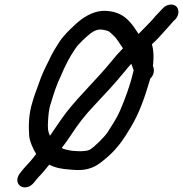

<svg xmlns="http://www.w3.org/2000/svg" viewBox="-20 -758 804 843"><path d="M651.3 -469C652 -472.3 652.5 -475.7 652.6 -479C655.7 -510.6 653.9 -539.3 647.2 -564C659.8 -575.3 670.6 -586 679.6 -596C700.2 -619.6 720.5 -640.1 740.3 -664L750.6 -674C768.5 -693.4 766.2 -719.5 753.2 -730.5C737 -744.1 709.4 -738.1 694.5 -721C684.4 -710.2 674.2 -699.6 664.1 -689L645 -667C626.6 -647.8 608.7 -629.5 588.6 -609C560.4 -651.2 533.2 -697.1 466.5 -708C415 -717.8 373.4 -698.6 337.4 -673C310.8 -653.5 260.5 -604.6 242 -576C223.6 -547.9 208.1 -522.6 192.9 -489C175.5 -455 162.9 -428.4 150.3 -391C139.1 -359.3 131.3 -341.3 122.8 -311C105.3 -256.5 105.3 -205.9 107.9 -164C109.2 -139.9 125.2 -103.3 138.9 -82C129.3 -69.3 121.4 -59.3 115 -52C100.7 -35.1 84.8 -20.3 72.9 -4L65.8 5C41.2 40.3 67.1 73.8 102.6 62.5C125.7 55.1 133.1 35.8 149.6 19C166.2 2.1 179.6 -14.3 196.1 -35C224 -21.2 248.8 -15.8 293 -13C336.5 -9 363.5 -12.1 394.7 -27C410.1 -34.3 431.2 -50 458.1 -74C500.8 -113.1 526.1 -151.8 553.9 -199C588.9 -255.7 615.7 -329.6 637.5 -405L639.1 -412C658.4 -430.7 658.5 -452.5 651.3 -469ZM566.7 -449 564.8 -441C551.2 -382.3 527.7 -320.1 506.6 -271C490.4 -234.9 472.6 -209.7 451.6 -176C438 -156.1 392.8 -110.8 373.1 -100C352.7 -90.8 299.8 -93.7 279.9 -99C269.7 -100.8 258.9 -103.5 250.9 -108C264.3 -125.3 278.1 -144.7 292.3 -166C324.9 -215.7 351.5 -250.2 392.9 -294C440.4 -344.9 480.4 -386.6 524.8 -441C536 -455 546.6 -467.3 556.4 -478C559.5 -469.4 563.9 -459.2 566.1 -451C566 -450.3 566.1 -449.7 566.7 -449ZM199.4 -162C189.2 -182.2 189.4 -200.5 191 -227.5C192.3 -249.6 194.2 -279.5 203.2 -304C214.4 -343.2 229.5 -388.8 246.9 -424C264.7 -467.1 286.5 -509.6 310.6 -544C321.6 -562.8 362.5 -600 378.3 -612C394.1 -623.7 411.3 -631.7 433.8 -627C459.8 -622.8 461.8 -617.4 477.2 -603C494.4 -588.3 506.3 -563.9 520 -546C504.5 -530.7 486 -509.7 464.5 -483C404 -409.2 332.6 -342.3 273.9 -268C248.4 -235.2 223.4 -196.2 199.4 -162Z"/></svg>

Font: HoneyBee
Style: BdIt
Weight: 700
Foundry: Cannot Into Space Fonts
Version: Version 0.89